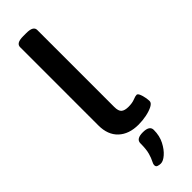

<svg xmlns="http://www.w3.org/2000/svg" viewBox="-324 -765 1012 1012"><g transform="rotate(-45 181.5 -259.0)"><path d="M234 7Q163 7 122 -31.5Q81 -70 81 -140V-724Q81 -738 93.5 -745.5Q106 -753 134 -753H156Q184 -753 196.5 -745.5Q209 -738 209 -724V-150Q209 -119 222 -108Q235 -97 263 -97Q291 -97 309.5 -104.5Q328 -112 337 -112Q345 -112 351 -98Q357 -84 360 -66.5Q363 -49 363 -40Q363 -26 343 -15.5Q323 -5 293.5 1Q264 7 234 7ZM172 235Q161 235 151 231.5Q141 228 141 217Q141 207 148.5 193.5Q156 180 163.5 154Q171 128 171 83Q171 51 221 51Q271 51 271 83Q271 127 253.5 161Q236 195 213 215Q190 235 172 235Z"/></g></svg>

Font: Asap Expanded SemiBold
Style: Regular
Weight: 600
Width: 7
Designer: Pablo Cosgaya
Foundry: Omnibus-Type
Version: Version 3.001; ttfautohint (v1.8.4.7-5d5b)